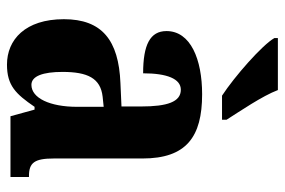

<svg xmlns="http://www.w3.org/2000/svg" viewBox="-153 -653 816 550"><g transform="rotate(90 255.0 -378.0)"><path d="M254 -606H323V-619C299 -657 255 -721 238 -766H89V-756C109 -721 199 -642 254 -606ZM165 10C225 10 249 -15 286 -69H294L313 0H487V-53H484C446 -53 434 -69 434 -124V-378C434 -504 372 -549 250 -549C150 -549 69 -516 69 -447C69 -400 108 -380 190 -380C190 -449 206 -488 237 -488C272 -488 285 -449 285 -374V-318L218 -315C95 -310 35 -262 35 -153C35 -42 94 10 165 10ZM223 -60C198 -60 186 -93 186 -149C186 -221 204 -258 257 -264L286 -267V-191C286 -113 261 -60 223 -60Z"/></g></svg>

Font: Noto Serif Sinhala ExtraCondensed ExtraBold
Style: Regular
Weight: 800
Width: 2
Designer: Jelle Bosma - Monotype Design Team
Foundry: Monotype Imaging Inc.
Version: Version 2.007